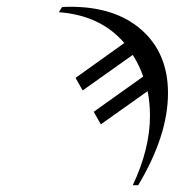

<svg xmlns="http://www.w3.org/2000/svg" viewBox="-20 -563 516 567"><path d="M347.2 -436Q276.4 -518.1 153.8 -526.9L163.1 -542Q170.9 -543 188 -543Q321.3 -543 398.7 -474.1Q476.1 -405.3 476.1 -288.1Q476.1 -163.1 388.2 -16.1H372.1Q422.9 -123.5 422.9 -221.2Q422.9 -258.8 416 -293.9L277.8 -195.8L256.8 -232.9L402.8 -336.9Q392.6 -368.2 372.1 -400.9L224.1 -295.9L203.1 -333Z"/></svg>

Font: Common Serif Medium
Style: Italic
Weight: 500
Italic angle: -12°
Designer: Philipp H. Poll, Khaled Hosny
Foundry: Stefan Peev, Context Ltd.
Version: Version 1.026